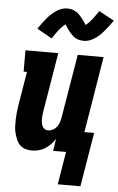

<svg xmlns="http://www.w3.org/2000/svg" viewBox="-62 -804 630 1021"><g transform="rotate(5 253.5 -293.5)"><path d="M186 -595 106 -640Q118 -658 129 -672.5Q140 -687 150 -699Q160 -711 171 -721Q182 -731 195.5 -740.5Q209 -750 224.5 -755.5Q240 -761 256 -761Q265 -761 273.5 -759.5Q282 -758 291 -754Q300 -750 306.5 -746Q313 -742 319.5 -735Q326 -728 331.5 -721.5Q337 -715 341.5 -708.5Q346 -702 351 -695Q356 -688 360 -682Q376 -694 391 -713Q406 -732 426 -762L507 -718Q495 -700 483.5 -685.5Q472 -671 462 -659Q452 -647 441.5 -637Q431 -627 417 -617.5Q403 -608 388 -602.5Q373 -597 357 -597Q348 -597 339 -598.5Q330 -600 321 -603.5Q312 -607 306 -611.5Q300 -616 293 -623Q286 -630 280.5 -636.5Q275 -643 270.5 -649.5Q266 -656 261 -663.5Q256 -671 253 -676Q237 -664 221.5 -645Q206 -626 186 -595ZM286 175 315 0H246L256 -65Q246 -49 232.5 -35Q219 -21 203 -11Q187 -1 169 3.5Q151 8 133 8Q114 8 97 2.5Q80 -3 68 -15.5Q56 -28 49.5 -44.5Q43 -61 38.5 -78Q34 -95 33.5 -113.5Q33 -132 33.5 -150.5Q34 -169 36 -187.5Q38 -206 41 -225L71 -406H53V-520H228L176 -206Q174 -196 173 -185.5Q172 -175 172 -164.5Q172 -154 173.5 -144.5Q175 -135 179 -126Q183 -117 191 -111.5Q199 -106 209 -106Q222 -106 234.5 -112.5Q247 -119 255.5 -129.5Q264 -140 268.5 -153Q273 -166 275 -178L332 -520H470L403 -114H455L407 175Z"/></g></svg>

Font: Iosevka Curly Slab Heavy
Style: Italic
Weight: 900
Italic angle: -9°
Monospace: yes
Designer: Belleve Invis
Foundry: Belleve Invis
Version: Version 22.1.2; ttfautohint (v1.8.4)